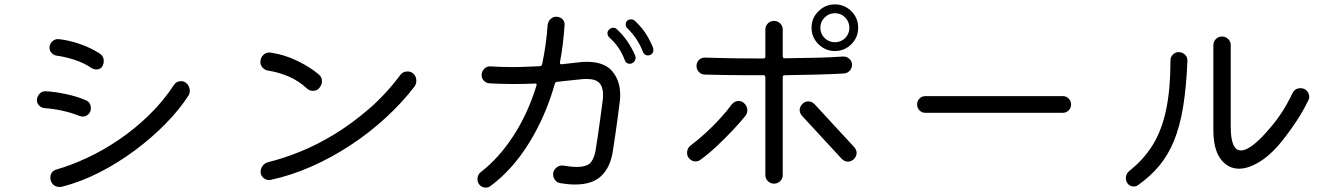

<svg xmlns="http://www.w3.org/2000/svg" viewBox="-20 -845 6040 873"><path d="M399 -534Q360 -560 317.5 -573.5Q275 -587 237 -592Q224 -594 214.5 -604.5Q205 -615 205 -628Q205 -645 218 -657Q231 -669 248 -667Q294 -662 343 -645Q392 -628 433 -602Q452 -590 452 -567Q452 -558 447 -546Q438 -529 418 -529Q409 -529 399 -534ZM262 4Q258 5 251 5Q220 5 210 -26Q209 -30 209 -37Q209 -67 239 -75Q302 -93 374.5 -126.5Q447 -160 519.5 -209Q592 -258 657 -321Q722 -384 771 -459Q782 -476 803 -476Q815 -476 825 -469Q843 -454 843 -433Q843 -419 836 -409Q796 -347 734 -283.5Q672 -220 595 -162.5Q518 -105 433 -61.5Q348 -18 262 4ZM341 -318Q307 -332 264 -341.5Q221 -351 185 -353Q170 -354 159 -364Q148 -374 148 -389Q148 -406 159.5 -418.5Q171 -431 188 -430Q229 -428 279 -417.5Q329 -407 371 -389Q393 -379 393 -353Q393 -335 381.5 -325Q370 -315 356 -315Q349 -315 341 -318Z M1431 -444Q1421 -432 1403 -432Q1386 -432 1374 -444Q1340 -476 1295 -496Q1250 -516 1199 -524Q1185 -526 1174.5 -537Q1164 -548 1164 -563Q1164 -582 1177 -595Q1190 -608 1209 -606Q1274 -597 1333.5 -567.5Q1393 -538 1430 -506Q1444 -494 1444 -475Q1444 -459 1431 -444ZM1210 -27Q1193 -24 1179 -35Q1165 -46 1165 -64Q1165 -79 1174.5 -91.5Q1184 -104 1200 -108Q1267 -124 1345 -155.5Q1423 -187 1503 -236Q1583 -285 1659.5 -351.5Q1736 -418 1800 -504Q1812 -520 1832 -520Q1848 -520 1857 -512Q1873 -500 1873 -478Q1873 -463 1865 -452Q1810 -380 1736.5 -312Q1663 -244 1577 -187Q1491 -130 1397.5 -88.5Q1304 -47 1210 -27Z M2607 -561Q2628 -564 2647 -564Q2728 -564 2764 -521Q2800 -478 2800 -413Q2800 -395 2797 -375Q2793 -343 2788 -305.5Q2783 -268 2778 -234Q2773 -200 2769.5 -178Q2766 -156 2766 -155Q2755 -85 2714.5 -45.5Q2674 -6 2594 -6Q2565 -6 2529 -12Q2514 -14 2504.5 -25.5Q2495 -37 2495 -53Q2495 -71 2510 -83Q2525 -95 2542 -92Q2577 -86 2601 -86Q2651 -86 2667.5 -108Q2684 -130 2689 -167Q2693 -190 2698 -225.5Q2703 -261 2709 -303Q2715 -345 2720 -385Q2721 -393 2721.5 -400Q2722 -407 2722 -414Q2722 -450 2705 -468Q2688 -486 2647 -486Q2640 -486 2632 -485.5Q2624 -485 2616 -484L2513 -473Q2504 -471 2503 -465Q2461 -317 2386 -195.5Q2311 -74 2210 1Q2202 8 2189 8Q2168 8 2157 -9Q2151 -18 2151 -30Q2151 -52 2168 -64Q2248 -126 2313.5 -226Q2379 -326 2419 -455Q2419 -456 2419.5 -457Q2420 -458 2420 -459Q2420 -467 2411 -465Q2387 -464 2362.5 -463.5Q2338 -463 2312 -463Q2262 -463 2206 -466Q2190 -467 2180 -478Q2170 -489 2170 -503Q2170 -521 2182.5 -533Q2195 -545 2212 -543Q2263 -540 2310 -540Q2343 -540 2374 -541.5Q2405 -543 2435 -544Q2444 -546 2445 -553Q2454 -595 2460.5 -640.5Q2467 -686 2470 -732Q2472 -747 2483 -758Q2494 -769 2509 -769Q2526 -769 2537.5 -757.5Q2549 -746 2547 -729Q2544 -687 2539 -645Q2534 -603 2526 -562V-560Q2526 -551 2535 -553ZM2949 -629Q2951 -625 2951 -618Q2951 -601 2936 -595Q2930 -593 2926 -593Q2911 -593 2904 -608Q2879 -672 2832 -717Q2825 -724 2825 -734Q2825 -744 2831 -750Q2838 -757 2849 -757Q2859 -757 2866 -751Q2896 -723 2914.5 -695Q2933 -667 2949 -629ZM2785 -712Q2838 -663 2868 -592Q2870 -586 2870 -582Q2870 -565 2853 -557Q2847 -555 2843 -555Q2827 -555 2821 -571Q2798 -633 2751 -674Q2742 -683 2742 -694Q2742 -703 2749 -710Q2758 -719 2769 -719Q2778 -719 2785 -712Z M3776 -613Q3733 -613 3701.5 -644Q3670 -675 3670 -719Q3670 -763 3701.5 -794Q3733 -825 3776 -825Q3820 -825 3851 -794Q3882 -763 3882 -719Q3882 -675 3851 -644Q3820 -613 3776 -613ZM3776 -785Q3749 -785 3729.5 -765.5Q3710 -746 3710 -719Q3710 -691 3729.5 -672Q3749 -653 3776 -653Q3804 -653 3823 -672Q3842 -691 3842 -719Q3842 -746 3823 -765.5Q3804 -785 3776 -785ZM3819 -511Q3772 -508 3700 -506Q3628 -504 3548 -503Q3539 -503 3539 -494V-49Q3539 -33 3527.5 -21.5Q3516 -10 3499 -10Q3483 -10 3471.5 -21.5Q3460 -33 3460 -49V-494Q3460 -503 3451 -503H3377Q3323 -503 3273.5 -504Q3224 -505 3183 -506Q3168 -507 3157.5 -518Q3147 -529 3147 -545Q3147 -562 3158.5 -573Q3170 -584 3187 -583Q3243 -581 3311 -580Q3379 -579 3451 -579Q3460 -579 3460 -588V-711Q3460 -727 3471.5 -738.5Q3483 -750 3499 -750Q3516 -750 3527.5 -738.5Q3539 -727 3539 -711V-589Q3539 -580 3548 -580Q3623 -581 3691.5 -582.5Q3760 -584 3812 -588Q3829 -589 3841.5 -578Q3854 -567 3854 -550Q3854 -535 3844 -524Q3834 -513 3819 -511ZM3361 -378Q3378 -364 3378 -343Q3378 -329 3369 -318Q3346 -289 3311 -252Q3276 -215 3237.5 -179Q3199 -143 3164 -118Q3154 -111 3143 -111Q3123 -111 3110 -129Q3104 -138 3104 -150Q3104 -172 3121 -184Q3154 -209 3188.5 -240.5Q3223 -272 3254 -306Q3285 -340 3307 -370Q3320 -386 3339 -386Q3351 -386 3361 -378ZM3684 -371 3864 -176Q3875 -163 3875 -150Q3875 -134 3862 -121Q3849 -110 3836 -110Q3820 -110 3807 -123L3627 -318Q3616 -331 3616 -344Q3616 -360 3629 -373Q3640 -384 3655 -384Q3671 -384 3684 -371Z M4812 -332H4188Q4172 -332 4161 -343Q4150 -354 4150 -370Q4150 -386 4161 -397Q4172 -408 4188 -408H4812Q4828 -408 4839 -397Q4850 -386 4850 -370Q4850 -354 4839 -343Q4828 -332 4812 -332Z M5818 -215Q5765 -146 5711.5 -112Q5658 -78 5614 -78Q5562 -78 5529 -123.5Q5496 -169 5497 -260V-639Q5497 -656 5508.5 -667.5Q5520 -679 5536 -679Q5553 -679 5564.5 -667.5Q5576 -656 5576 -639V-269Q5576 -161 5622 -161Q5646 -161 5680.5 -188Q5715 -215 5758 -267Q5815 -333 5856 -420Q5867 -444 5894 -444Q5911 -444 5922 -432Q5933 -420 5933 -405Q5933 -396 5929 -389Q5905 -340 5876.5 -296.5Q5848 -253 5818 -215ZM5154 -3Q5145 3 5135 3Q5115 3 5104 -15Q5099 -25 5099 -34Q5099 -55 5115 -68Q5181 -120 5222 -187Q5263 -254 5282.5 -347.5Q5302 -441 5302 -570Q5302 -586 5313 -597Q5324 -608 5339 -608Q5356 -608 5368 -596.5Q5380 -585 5379 -568Q5374 -448 5359.5 -359.5Q5345 -271 5318.5 -206Q5292 -141 5251.5 -92Q5211 -43 5154 -3Z"/></svg>

Font: Kiwi Maru
Style: Regular
Weight: 400
Designer: Hiroki-Chan
Version: Version 1.100